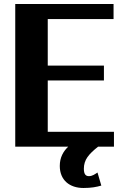

<svg xmlns="http://www.w3.org/2000/svg" viewBox="-20 -731 602 957"><path d="M56 0H320C295 24 278 54 278 96C278 167 327 206 396 206C435 206 461 201 485 194L466 129C453 137 441 147 423 147C407 147 398 137 398 110C398 88 404 69 416 52C428 35 445 19 469 0H548V-74H218V-330H498V-404H218V-636H546V-711H56Z"/></svg>

Font: Aerodynamic
Style: Bd
Weight: 500
Designer: Google
Version: Version 2.000980; 2014